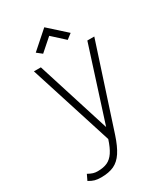

<svg xmlns="http://www.w3.org/2000/svg" viewBox="-244 -940 1088 1245"><g transform="rotate(-30 300.0 -318.0)"><path d="M134 196Q106 196 86.5 190.5Q67 185 44 171L64 129Q86 141 101 145.5Q116 150 134 150Q178 150 207 136.5Q236 123 257.5 91Q279 59 297 3L99 -618H151L324 -71L499 -618H551L349 2Q325 75 297 117.5Q269 160 230.5 178Q192 196 134 196ZM391 -685 300 -768 208 -687 170 -717 300 -832 430 -715Z"/></g></svg>

Font: Victor Mono Thin
Style: Regular
Weight: 100
Monospace: yes
Designer: Rune Bjørnerås
Version: Version 1.561;gftools[0.9.30]